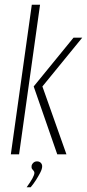

<svg xmlns="http://www.w3.org/2000/svg" viewBox="-20 -655 369 815"><path d="M26 0 115 -635H150L61 0ZM223 0 123 -288 292 -495H329L160 -288L262 0ZM93 140Q109 118 117.5 102.5Q126 87 126 79Q126 74 123 70.5Q120 67 116.5 62.5Q113 58 114 51Q114 44 120.5 37Q127 30 137 30Q147 30 153 36Q159 42 159 51Q159 62 151 77.5Q143 93 132.5 109.5Q122 126 110 140Z"/></svg>

Font: Alumni Sans ExtraLight
Style: Italic
Weight: 250
Italic angle: -8°
Version: Version 1.016